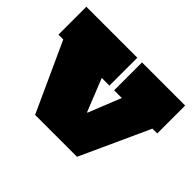

<svg xmlns="http://www.w3.org/2000/svg" viewBox="-125 -784 988 988"><g transform="rotate(45 368.5 -290.0)"><path d="M414 -580H728V-377H693L521 0H216L44 -377H9V-580H380V-377H324L475 0L351 -199H443L319 0L470 -377H414Z"/></g></svg>

Font: Hepta Slab ExtraLight Black
Style: Regular
Weight: 900
Version: Version 1.102